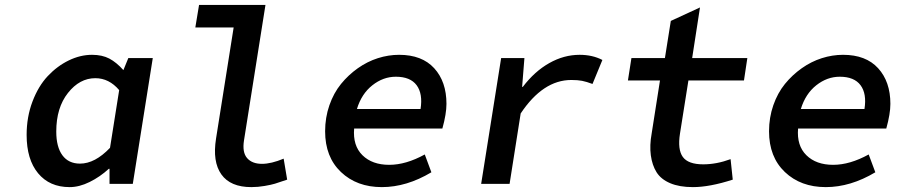

<svg xmlns="http://www.w3.org/2000/svg" viewBox="-20 -745 3638 778"><path d="M262.2 13.2Q180.7 13.2 134.3 -43Q87.9 -99.1 87.9 -198.2Q87.9 -271 111.6 -333.5Q135.3 -396 173.3 -436.5Q211.4 -477.1 258.3 -500Q305.2 -522.9 353 -522.9Q394 -522.9 423.1 -507.6Q452.1 -492.2 480 -460.9L500 -509.8H599.1L518.1 0H423.8V-61H420.9Q385.3 -28.3 343.3 -7.6Q301.3 13.2 262.2 13.2ZM304.2 -82Q364.7 -82 425.8 -146L462.9 -379.9Q421.9 -428.2 366.2 -428.2Q302.7 -428.2 255.4 -368.4Q208 -308.6 208 -211.9Q208 -149.4 232.9 -115.7Q257.8 -82 304.2 -82Z M998.5 13.2Q913.6 13.2 877 -38.3Q840.3 -89.8 855.5 -184.1L926.8 -633.8H771.5L786.6 -725.1H1055.7L968.8 -176.8Q960.9 -127.9 981.2 -104.5Q1001.5 -81.1 1041.5 -81.1Q1079.1 -81.1 1129.4 -102.1L1143.6 -17.1Q1109.4 -5.4 1094.2 -0.7Q1079.1 3.9 1052.2 8.5Q1025.4 13.2 998.5 13.2Z M1527.3 13.2Q1425.8 13.2 1361.6 -47.9Q1297.4 -108.9 1297.4 -212.9Q1297.4 -268.6 1314.7 -318.4Q1332 -368.2 1361.8 -404.8Q1391.6 -441.4 1429.9 -468.5Q1468.3 -495.6 1511.2 -509.3Q1554.2 -522.9 1597.2 -522.9Q1689.9 -522.9 1739.5 -468.5Q1789.1 -414.1 1789.1 -324.2Q1789.1 -283.7 1772.5 -224.1H1415Q1409.2 -154.8 1448.7 -116Q1488.3 -77.1 1557.1 -77.1Q1625 -77.1 1701.2 -119.1L1728 -46.9Q1627.4 13.2 1527.3 13.2ZM1426.3 -303.2H1684.1Q1693.8 -365.2 1668.2 -399.7Q1642.6 -434.1 1584 -434.1Q1532.7 -434.1 1488.8 -399.4Q1444.8 -364.7 1426.3 -303.2Z M1929.7 0 2010.7 -509.8H2105L2095.7 -393.1H2098.6Q2146 -455.6 2205.6 -489.3Q2265.1 -522.9 2328.6 -522.9Q2380.9 -522.9 2420.9 -502L2380.9 -404.8Q2356 -414.1 2338.6 -417.5Q2321.3 -420.9 2294.9 -420.9Q2180.2 -420.9 2089.8 -285.2L2044.9 0Z M2787.6 13.2Q2732.9 13.2 2695.6 -2.7Q2658.2 -18.6 2640.4 -47.1Q2622.6 -75.7 2617.2 -115.7Q2611.8 -155.8 2620.6 -204.1L2654.3 -418.9H2524.4L2538.6 -509.8H2674.3L2698.2 -660.2L2816.4 -714.8L2784.7 -509.8H3008.3L2994.6 -418.9H2769.5L2735.4 -204.1Q2725.1 -139.2 2746.8 -109.1Q2768.6 -79.1 2829.6 -79.1Q2883.3 -79.1 2940.4 -100.1L2949.2 -17.1Q2855.5 13.2 2787.6 13.2Z M3326.2 13.2Q3224.6 13.2 3160.4 -47.9Q3096.2 -108.9 3096.2 -212.9Q3096.2 -268.6 3113.5 -318.4Q3130.9 -368.2 3160.6 -404.8Q3190.4 -441.4 3228.8 -468.5Q3267.1 -495.6 3310.1 -509.3Q3353 -522.9 3396 -522.9Q3488.8 -522.9 3538.3 -468.5Q3587.9 -414.1 3587.9 -324.2Q3587.9 -283.7 3571.3 -224.1H3213.9Q3208 -154.8 3247.6 -116Q3287.1 -77.1 3356 -77.1Q3423.8 -77.1 3500 -119.1L3526.9 -46.9Q3426.3 13.2 3326.2 13.2ZM3225.1 -303.2H3482.9Q3492.7 -365.2 3467 -399.7Q3441.4 -434.1 3382.8 -434.1Q3331.5 -434.1 3287.6 -399.4Q3243.7 -364.7 3225.1 -303.2Z"/></svg>

Font: Office Code Pro Medium Italic
Style: Regular
Weight: 500
Italic angle: -9°
Designer: Nathan Rutzky & Paul D. Hunt
Foundry: Adobe Systems Incorporated
Version: Version 1.004;PS 001.004;hotconv 1.0.70;makeotf.lib2.5.58329